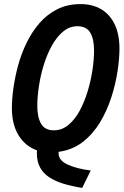

<svg xmlns="http://www.w3.org/2000/svg" viewBox="-20 -729 603 937"><path d="M381 188Q330 180 289.5 167.5Q249 155 220 136Q191 117 175.5 88Q160 59 160 20Q160 16 160 12.5Q160 9 161 5Q104 -15 71 -68Q38 -121 38 -202Q38 -245 45.5 -299Q53 -353 68.5 -410Q84 -467 110 -520.5Q136 -574 173 -616.5Q210 -659 259.5 -684Q309 -709 373 -709Q432 -709 474.5 -683.5Q517 -658 540 -609.5Q563 -561 563 -492Q563 -443 553.5 -380.5Q544 -318 523 -253Q502 -188 467.5 -131Q433 -74 383 -35.5Q333 3 266 12V20Q266 54 311 74.5Q356 95 423 103ZM243 -93Q282 -93 313.5 -119Q345 -145 368 -187Q391 -229 407 -281Q423 -333 431 -385.5Q439 -438 439 -483Q439 -538 420.5 -569.5Q402 -601 358 -601Q319 -601 288 -575Q257 -549 233.5 -507Q210 -465 194 -413.5Q178 -362 170 -309Q162 -256 162 -212Q162 -157 180.5 -125Q199 -93 243 -93Z"/></svg>

Font: Ubuntu Sans Mono SemiBold
Style: Italic
Weight: 600
Italic angle: -13.5°
Monospace: yes
Designer: Dalton Maag Ltd
Foundry: Dalton Maag Ltd
Version: Version 1.006